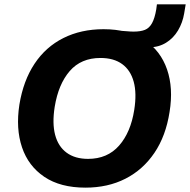

<svg xmlns="http://www.w3.org/2000/svg" viewBox="-20 -850 872 881"><path d="M69 -370Q87 -480 138.5 -557.5Q190 -635 271 -675.5Q352 -716 455 -716Q570 -716 643.5 -666.5Q717 -617 746.5 -531.5Q776 -446 758 -336Q741 -226 688.5 -148.5Q636 -71 555.5 -30Q475 11 372 11Q257 11 183.5 -38.5Q110 -88 81 -174Q52 -260 69 -370ZM231 -360Q219 -284 233 -231Q247 -178 285.5 -149.5Q324 -121 384 -121Q473 -121 526.5 -182Q580 -243 596 -346Q608 -422 593.5 -475Q579 -528 540.5 -556Q502 -584 441 -584Q352 -584 300 -524Q248 -464 231 -360ZM562 -633 530 -709Q549 -708 564 -706.5Q579 -705 593 -705Q625 -705 645 -713Q665 -721 677.5 -743.5Q690 -766 697 -807L700 -830H832L825 -788Q818 -746 797 -710.5Q776 -675 742 -654Q708 -633 665 -633Z"/></svg>

Font: Mulish ExtraLight ExtraBold
Style: Italic
Weight: 800
Italic angle: -9°
Version: Version 3.603